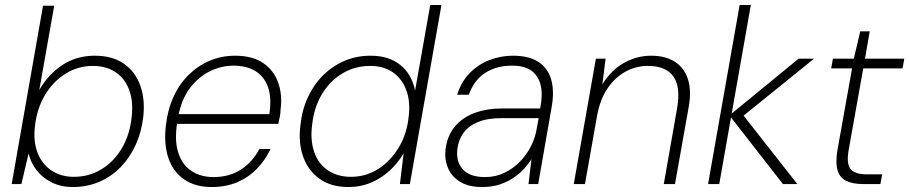

<svg xmlns="http://www.w3.org/2000/svg" viewBox="-20 -740 3656 772"><path d="M273 12Q225 12 188 -6.5Q151 -25 127 -56Q103 -87 95 -123L66 0H27L153 -717H198L138 -378Q173 -440 230 -478Q287 -516 361 -516Q432 -516 478 -484Q524 -452 544 -396Q564 -340 556 -270Q549 -209 525.5 -157.5Q502 -106 465 -68Q428 -30 379 -9Q330 12 273 12ZM277 -29Q337 -29 386.5 -58.5Q436 -88 468.5 -141.5Q501 -195 509 -266Q517 -330 500 -377Q483 -424 445 -449.5Q407 -475 353 -475Q294 -475 244 -444Q194 -413 161.5 -359Q129 -305 121 -236Q113 -175 130 -128.5Q147 -82 185.5 -55.5Q224 -29 277 -29Z M831 12Q765 12 720.5 -18.5Q676 -49 657 -105Q638 -161 647 -235Q654 -299 677.5 -350.5Q701 -402 738.5 -439Q776 -476 823.5 -496Q871 -516 925 -516Q996 -516 1039 -486Q1082 -456 1099 -406.5Q1116 -357 1108 -298Q1108 -285 1105 -270.5Q1102 -256 1099 -242H679L686 -281H1063Q1073 -347 1057.5 -390Q1042 -433 1006.5 -454.5Q971 -476 918 -476Q870 -476 824 -453.5Q778 -431 743.5 -385.5Q709 -340 696 -269L693 -251Q681 -178 696 -128.5Q711 -79 748.5 -53.5Q786 -28 838 -28Q902 -28 948.5 -58Q995 -88 1023 -141H1068Q1047 -97 1013.5 -62Q980 -27 934.5 -7.5Q889 12 831 12Z M1381 12Q1311 12 1265 -21Q1219 -54 1199 -110Q1179 -166 1188 -236Q1194 -297 1217.5 -348Q1241 -399 1278.5 -436.5Q1316 -474 1364.5 -495Q1413 -516 1470 -516Q1544 -516 1590 -478.5Q1636 -441 1649 -376L1710 -720H1755L1628 0H1588L1603 -124Q1581 -86 1548.5 -55.5Q1516 -25 1473.5 -6.5Q1431 12 1381 12ZM1391 -29Q1451 -29 1500.5 -60.5Q1550 -92 1583 -146.5Q1616 -201 1623 -269Q1631 -330 1614 -376.5Q1597 -423 1560 -449Q1523 -475 1468 -475Q1408 -475 1358 -445.5Q1308 -416 1275.5 -363Q1243 -310 1235 -238Q1227 -176 1243.5 -128.5Q1260 -81 1298.5 -55Q1337 -29 1391 -29Z M1919 12Q1864 12 1830 -9Q1796 -30 1781.5 -64Q1767 -98 1771 -136Q1777 -192 1807.5 -229.5Q1838 -267 1887.5 -285.5Q1937 -304 2001 -304H2152Q2163 -359 2154 -397Q2145 -435 2117 -455.5Q2089 -476 2039 -476Q1976 -476 1931 -447Q1886 -418 1865 -359H1818Q1835 -412 1869 -446.5Q1903 -481 1948 -498.5Q1993 -516 2042 -516Q2110 -516 2148 -489Q2186 -462 2197.5 -415.5Q2209 -369 2198 -309L2144 0H2105L2117 -100Q2106 -83 2089 -63.5Q2072 -44 2047.5 -27Q2023 -10 1991.5 1Q1960 12 1919 12ZM1930 -28Q1973 -28 2008 -45Q2043 -62 2069.5 -89Q2096 -116 2113 -148.5Q2130 -181 2136 -212L2146 -265H1998Q1939 -265 1901 -249Q1863 -233 1843 -205Q1823 -177 1819 -140Q1813 -90 1841 -59Q1869 -28 1930 -28Z M2287 0 2376 -504H2415L2402 -401Q2438 -459 2489.5 -487.5Q2541 -516 2598 -516Q2655 -516 2693 -492Q2731 -468 2746 -422Q2761 -376 2749 -309L2694 0H2649L2702 -302Q2718 -389 2688 -432Q2658 -475 2585 -475Q2537 -475 2495 -452Q2453 -429 2423 -385Q2393 -341 2381 -276L2332 0Z M3128 0 2913 -276 3191 -504H3253L2950 -259L2955 -294L3186 0ZM2827 0 2954 -720H2999L2872 0Z M3451 0Q3408 0 3382 -13Q3356 -26 3347.5 -56Q3339 -86 3347 -135L3406 -465H3322L3329 -504H3413L3439 -614H3477L3458 -504H3616L3609 -465H3451L3392 -135Q3383 -82 3400 -60.5Q3417 -39 3465 -39H3527L3520 0Z"/></svg>

Font: DM Sans ExtraLight
Style: Italic
Weight: 250
Italic angle: -10°
Designer: Colophon Foundry, Jonny Pinhorn
Foundry: Colophon Foundry
Version: Version 4.004;gftools[0.9.30]